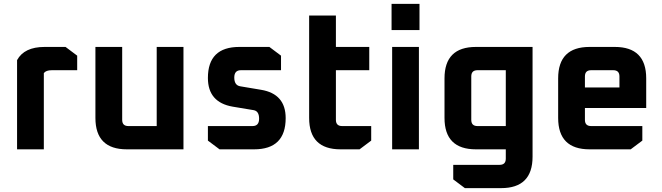

<svg xmlns="http://www.w3.org/2000/svg" viewBox="-20 -770 3416 990"><path d="M68 0V-460Q105 -528 210 -528H318L378 -483V-408H247Q217 -408 206 -393V0Z M472 -162V-528H610V-152Q610 -120 642 -120H788V-528H926V0H634Q472 0 472 -162Z M1052 -45V-120H1282Q1316 -120 1316 -158Q1316 -197 1288 -202L1180 -220Q1052 -242 1052 -368Q1052 -528 1214 -528H1369L1429 -483V-408H1222Q1188 -408 1188 -370Q1188 -330 1219 -325L1326 -307Q1453 -286 1453 -161Q1453 0 1290 0H1112Z M1574 -162V-690H1712V-528H1884V-408H1712V-152Q1712 -120 1744 -120H1894V-45L1834 0H1736Q1574 0 1574 -162Z M1999 -615V-750H2143V-615ZM2002 0V-528H2140V0Z M2272 -162V-366Q2272 -528 2434 -528H2726V38Q2726 200 2564 200H2377L2317 155V80H2556Q2588 80 2588 48V0H2434Q2272 0 2272 -162ZM2410 -152Q2410 -120 2442 -120H2588V-408H2442Q2410 -408 2410 -376Z M2858 -162V-366Q2858 -528 3020 -528H3150Q3312 -528 3312 -366V-213H2996V-152Q2996 -120 3028 -120H3292V-45L3232 0H3020Q2858 0 2858 -162ZM2996 -319H3174V-376Q3174 -408 3142 -408H3028Q2996 -408 2996 -376Z"/></svg>

Font: Oxanium
Style: Bold
Weight: 700
Designer: Severin Meyer
Version: Version 2.000